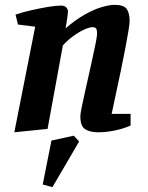

<svg xmlns="http://www.w3.org/2000/svg" viewBox="-20 -535 609 791"><path d="M39 10 125 -425 54 -434 44 -475Q74 -485 109.5 -493Q145 -501 177.5 -506.5Q210 -512 232 -512Q246 -512 253 -504.5Q260 -497 260 -486Q260 -481 258 -467.5Q256 -454 254 -440Q252 -426 250 -418Q289 -452 326.5 -473.5Q364 -495 397 -505Q430 -515 452 -515Q490 -515 502 -498Q514 -481 514 -448Q514 -437 509 -407Q504 -377 496 -334.5Q488 -292 478 -244.5Q468 -197 458 -150.5Q448 -104 440 -66H518V-18Q490 -5 453.5 2.5Q417 10 385 10Q351 10 331 -2.5Q311 -15 311 -56Q311 -65 316 -90.5Q321 -116 329 -151Q337 -186 345.5 -225Q354 -264 362 -299.5Q370 -335 375 -361.5Q380 -388 380 -398Q380 -406 377.5 -414.5Q375 -423 361 -423Q348 -423 325.5 -412.5Q303 -402 280 -385Q257 -368 239 -348L176 -4ZM196 236 156 225 192 44 284 24 306 48Z"/></svg>

Font: Manuale
Style: Bold Italic
Weight: 700
Italic angle: -11°
Version: Version 1.002